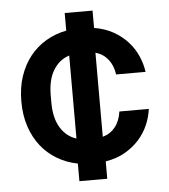

<svg xmlns="http://www.w3.org/2000/svg" viewBox="-49 -614 641 728"><g transform="rotate(-5 272.0 -250.0)"><path d="M224 3Q182 -5 146.5 -26Q111 -47 85.5 -79Q60 -111 45.5 -154Q31 -197 31 -250Q31 -303 45.5 -346Q60 -389 85.5 -421Q111 -453 146.5 -474Q182 -495 224 -503V-570H330V-504Q372 -497 403.5 -479Q435 -461 457.5 -436Q480 -411 493 -381Q506 -351 510 -321H398Q393 -356 374.5 -379Q356 -402 327 -410V-90Q356 -98 374.5 -121Q393 -144 398 -180H510Q506 -149 493 -119Q480 -89 457.5 -64Q435 -39 403.5 -21Q372 -3 330 4V70H224ZM144 -237Q144 -177 166.5 -140.5Q189 -104 227 -92V-408Q189 -396 166.5 -359.5Q144 -323 144 -263Z"/></g></svg>

Font: CyStack Display SemiBold
Style: Regular
Weight: 600
Designer: Weizhong Zhang
Foundry: 本地遙控
Version: Version 1.000;Glyphs 3.1.2 (3151)